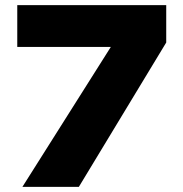

<svg xmlns="http://www.w3.org/2000/svg" viewBox="-20 -725 711 745"><path d="M67 0 448 -603 450 -543H47V-705H625V-560L286 0Z"/></svg>

Font: Nunito Sans 10pt SemiExpanded Black
Style: Regular
Weight: 900
Width: 6
Designer: Vernon Adams
Foundry: Vernon Adams
Version: Version 3.101;gftools[0.9.27]